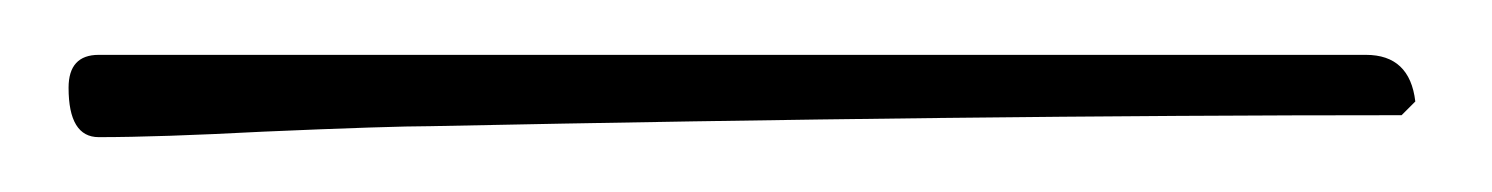

<svg xmlns="http://www.w3.org/2000/svg" viewBox="-20 -4 544 70"><path d="M16 46Q5 46 5 28Q5 16 16 16H478Q494 16 496 33L491 38Q412 38 323.5 39Q235 40 137 42Q130 42 114.5 42.5Q99 43 76 44Q57 45 42 45.5Q27 46 16 46Z"/></svg>

Font: Passions Conflict
Style: Regular
Weight: 400
Designer: Robert E. Leuschke
Foundry: Robert E. Leuschke
Version: Version 1.010; ttfautohint (v1.8.3)